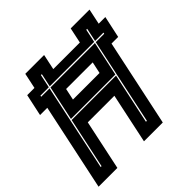

<svg xmlns="http://www.w3.org/2000/svg" viewBox="-183 -861 1021 1021"><g transform="rotate(-45 328.0 -350.0)"><path d="M-3.5 0 100.5 -489.5H46L72.5 -612.5H127L145.5 -700H287L268.5 -612.5H468.5L487 -700H628.5L610 -612.5H660L633.5 -489.5H583.5L479.5 0H338L398 -282.5H198L138 0ZM78.5 -66H85L146 -352H480L419 -66H426L529.5 -554H593L594.5 -561H531.5L547.5 -636.5H540.5L524.5 -561H190.5L206.5 -636.5H199.5L183.5 -561H120.5L119 -554H182ZM147.5 -358.5 189 -554H523L481.5 -358.5ZM228 -424H428L442 -489.5H242Z"/></g></svg>

Font: Tourney Thin ExtraBold
Style: Italic
Weight: 800
Italic angle: -12°
Version: Version 1.015